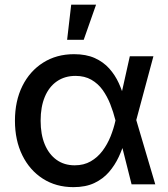

<svg xmlns="http://www.w3.org/2000/svg" viewBox="-20 -771 703 803"><path d="M287.1 11.7Q214.4 11.7 159.2 -23.7Q104 -59.1 73.2 -121.8Q42.5 -184.6 42.5 -266.1Q42.5 -348.6 73.5 -411.1Q104.5 -473.6 160.4 -509Q216.3 -544.4 289.6 -544.4Q340.3 -544.4 376.5 -528.1Q412.6 -511.7 437 -484.4Q461.4 -457 476.8 -423.3Q492.2 -389.6 501 -355H535.2L549.3 -271L629.4 0H530.3L462.4 -269.5Q454.1 -302.7 441.2 -335.4Q428.2 -368.2 409.2 -394.8Q390.1 -421.4 362.1 -437.5Q334 -453.6 295.9 -453.6Q251 -453.6 218 -430.9Q185.1 -408.2 167.5 -366.2Q149.9 -324.2 149.9 -266.1Q149.9 -209 167.2 -167.2Q184.6 -125.5 216.6 -102.5Q248.5 -79.6 292.5 -79.6Q330.6 -79.6 359.4 -96.2Q388.2 -112.8 408.7 -140.1Q429.2 -167.5 442.4 -200.4Q455.6 -233.4 462.9 -266.6L522.9 -535.6H621.6L549.3 -266.6L534.7 -183.6H502.4Q492.7 -149.4 476.6 -114.7Q460.4 -80.1 435.8 -51.5Q411.1 -22.9 374.8 -5.6Q338.4 11.7 287.1 11.7ZM260.7 -604.5 277.8 -751.5H381.8L330.1 -604.5Z"/></svg>

Font: Inter 20pt Medium
Style: Regular
Weight: 500
Version: Version 4.001;git-66647c0bb